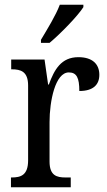

<svg xmlns="http://www.w3.org/2000/svg" viewBox="-20 -786 449 806"><path d="M152 -619V-606H188C237 -647 308 -721 330 -756V-766H231C214 -721 180 -666 152 -619ZM26 0H277V-41H255C218 -41 188 -49 188 -108V-273C188 -362 212 -482 269 -482C302 -482 313 -459 313 -404C372 -404 397 -431 397 -472C397 -517 368 -546 309 -546C237 -546 208 -494 185 -431H182L167 -536H27V-495H30C67 -495 98 -486 98 -427V-113C98 -50 67 -41 29 -41H26Z"/></svg>

Font: Noto Serif Lao Condensed
Style: Regular
Weight: 400
Width: 3
Designer: Monotype Design Team
Foundry: Monotype Imaging Inc.
Version: Version 2.003